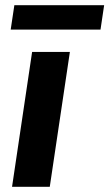

<svg xmlns="http://www.w3.org/2000/svg" viewBox="-20 -716 419 736"><path d="M26.2 0 103.1 -517H247.9L170.8 0ZM21 -602.6 35 -696H379.2L365.3 -602.6Z"/></svg>

Font: Public Sans Thin
Style: Italic
Weight: 100
Italic angle: -8°
Designer: The Public Sans project authors (U.S. Web Design System). Libre Franklin designed by Pablo Impallari and Rodrigo Fuenzal
Version: Version 2.000